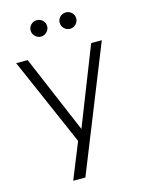

<svg xmlns="http://www.w3.org/2000/svg" viewBox="-137 -807 816 1098"><g transform="rotate(-15 271.0 -257.5)"><path d="M522 -521 228 213H156L242 0L15 -521H83L278 -61L459 -521ZM143 -680Q143 -700 157.5 -714Q172 -728 192 -728Q212 -728 226.5 -714Q241 -700 241 -680Q241 -660 226.5 -645.5Q212 -631 192 -631Q172 -631 157.5 -645.5Q143 -660 143 -680ZM315 -680Q315 -700 329.5 -714Q344 -728 364 -728Q384 -728 398.5 -714Q413 -700 413 -680Q413 -660 398.5 -645.5Q384 -631 364 -631Q344 -631 329.5 -645.5Q315 -660 315 -680Z"/></g></svg>

Font: Rising Sun Light
Style: Regular
Weight: 300
Designer: Matt McInerney, Pablo Impallari, Rodrigo Fuenzalida (Raleway font), Stephen Hutchings (Greek), Cristiano Sobral (main ch
Foundry: The Rising Sun Project Authors
Version: Version 4.327; ttfautohint (v1.8.4.7-5d5b-dirty)